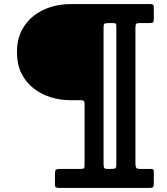

<svg xmlns="http://www.w3.org/2000/svg" viewBox="-20 -770 816 940"><path d="M249 135V86.5Q249 68 252.5 62.5Q256 57 274 57H373Q385 57 389.5 54.8Q394 52.5 394 40.5V-260Q394 -273.5 389.8 -276.5Q385.5 -279.5 373 -279.5H323.5Q275.5 -279.5 229 -293.8Q182.5 -308 145 -337Q107.5 -366 85.2 -410.2Q63 -454.5 63 -514.5Q63 -574.5 85.2 -619Q107.5 -663.5 145 -692.5Q182.5 -721.5 228.8 -735.8Q275 -750 323.5 -750H714.5Q725 -750 729 -747.2Q733 -744.5 733 -733V-677.5Q733 -663 728.5 -660Q724 -657 709.5 -657H664.5Q648.5 -657 645.8 -652Q643 -647 643 -631.5V29.5Q643 42 646 49.5Q649 57 663.5 57H715.5Q725 57 729 58.8Q733 60.5 733 70.5V129.5Q733 142 729.2 146Q725.5 150 713.5 150H272Q262.5 150 255.8 148Q249 146 249 135ZM549.5 35.5V-642.5Q549.5 -653 545.5 -655Q541.5 -657 530.5 -657H508.5Q494.5 -657 490.8 -653Q487 -649 487 -634.5V31.5Q487 44 489.5 50.5Q492 57 505.5 57H523.5Q539.5 57 544.5 54Q549.5 51 549.5 35.5Z"/></svg>

Font: Besley* Heavy
Style: Regular
Weight: 800
Designer: Owen Earl
Foundry: indestructible type*
Version: Version 3.000; ttfautohint (v1.8.3)